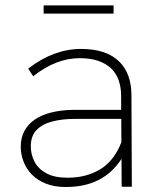

<svg xmlns="http://www.w3.org/2000/svg" viewBox="-20 -706 607 726"><path d="M230.5 1H226Q185.5 1 154 -11.5Q122.5 -24 101.2 -45.2Q80 -66.5 69.2 -94.5Q58.5 -122.5 58.5 -151.5Q58.5 -185.5 72.5 -211.2Q86.5 -237 112 -254.2Q137.5 -271.5 173.2 -280.5Q209 -289.5 252.5 -290.5H438V-343.5Q438 -375 429 -401.5Q420 -428 401 -446.5Q382 -465 352.5 -475.5Q323 -486 281.5 -486Q191 -486 105.5 -417.5L86.5 -446.5Q183 -521 286.5 -521Q383.5 -521 432 -472Q477 -426.5 477 -346L478.5 0H440L439.5 -105.5Q371 1 230.5 1ZM236 -34Q306.5 -34 359.2 -66Q412 -98 439 -168.5L438.5 -256.5H263.5Q217 -256.5 179 -247Q141 -237.5 118.8 -215Q96.5 -192.5 96.5 -152.5Q96.5 -122.5 110.2 -95.2Q124 -68 154.8 -51Q185.5 -34 236 -34ZM409.5 -654.5H145V-685.5H409.5Z"/></svg>

Font: Argentum Novus ExtraLight
Style: Regular
Weight: 250
Designer: Julieta Ulanovsky (font) & Cristiano Sobral (main changes)
Foundry: Julieta Ulanovsky (font) & Cristiano Sobral (main changes)
Version: Version 3.00;November 27, 2020;FontCreator 13.0.0.2655 64-bi